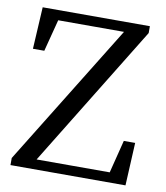

<svg xmlns="http://www.w3.org/2000/svg" viewBox="-77 -735 691 799"><g transform="rotate(10 268.0 -335.0)"><path d="M21 0V-30L390 -628H112L77 -493H29L39 -670H492V-641L124 -42H433L468 -181H516L507 0Z"/></g></svg>

Font: Source Serif 4 Subhead
Style: Regular
Weight: 400
Designer: Frank Grießhammer
Foundry: Adobe Systems Incorporated
Version: Version 4.004;hotconv 1.0.117;makeotfexe 2.5.65602